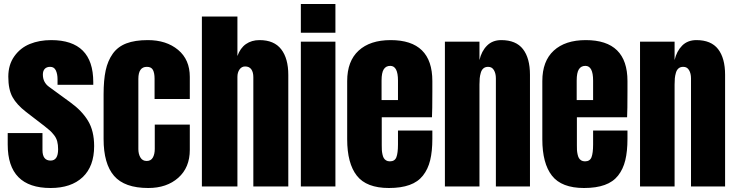

<svg xmlns="http://www.w3.org/2000/svg" viewBox="-20 -943 3720 971"><path d="M235.8 7.8Q19 7.8 19 -211.9V-270H194.8V-184.1Q194.8 -130.9 235.8 -130.9Q273.9 -130.9 273.9 -188Q273.9 -210.9 269.3 -228.3Q264.6 -245.6 253.2 -260Q241.7 -274.4 232.4 -282.7Q223.1 -291 205.1 -305.2L111.8 -377Q64.5 -413.6 43.2 -452.1Q22 -490.7 22 -555.2Q22 -615.7 52.5 -658.4Q83 -701.2 131.1 -720.7Q179.2 -740.2 238.8 -740.2Q451.7 -740.2 451.7 -527.8V-514.2H271V-542Q271 -568.4 262.5 -586.7Q253.9 -605 233.9 -605Q215.8 -605 206.3 -594.7Q196.8 -584.5 196.8 -565.9Q196.8 -526.4 228 -503.9L336.4 -424.8Q394 -383.3 425 -332.3Q456.1 -281.2 456.1 -204.1Q456.1 -101.6 397.9 -46.9Q339.8 7.8 235.8 7.8Z M730 7.8Q609.9 7.8 556.9 -53.5Q503.9 -114.7 503.9 -240.2V-465.8Q503.9 -537.6 514.4 -586.7Q524.9 -635.7 550.3 -671.4Q575.7 -707 619.1 -723.6Q662.6 -740.2 727.5 -740.2Q821.3 -740.2 880.6 -690.9Q939.9 -641.6 939.9 -554.2V-442.4H761.7V-544.9Q761.7 -573.7 753.4 -589.4Q745.1 -605 722.7 -605Q679.7 -605 679.7 -543.9V-189Q679.7 -164.1 690.2 -146.5Q700.7 -128.9 721.7 -128.9Q743.2 -128.9 752.9 -146Q762.7 -163.1 762.7 -189.9V-313H939.9V-185.1Q939.9 -95.7 881.6 -43.9Q823.2 7.8 730 7.8Z M1180.7 0H1001V-859.4H1180.7V-659.7Q1194.8 -699.7 1223.6 -720Q1252.4 -740.2 1292.5 -740.2Q1366.2 -740.2 1402.1 -693.8Q1438 -647.5 1438 -564V0H1261.2V-552.7Q1261.2 -577.6 1251 -592.3Q1240.7 -606.9 1219.7 -606.9Q1202.1 -606.9 1191.4 -591.8Q1180.7 -576.7 1180.7 -554.2Z M1676.3 0H1501.5V-732.4H1676.3ZM1676.3 -777.3H1501.5V-922.9H1676.3Z M1946.8 7.8Q1833.5 7.8 1784.7 -54.4Q1735.8 -116.7 1735.8 -238.8V-533.2Q1735.8 -633.8 1793.7 -687Q1851.6 -740.2 1955.6 -740.2Q2166.5 -740.2 2166.5 -533.2V-480Q2166.5 -383.3 2164.6 -350.1H1910.6V-208.5Q1910.6 -194.3 1911.1 -184.6Q1911.6 -174.8 1914.1 -163.1Q1916.5 -151.4 1920.7 -144Q1924.8 -136.7 1932.6 -131.8Q1940.4 -127 1951.7 -127Q1976.6 -127 1984.6 -147.9Q1992.7 -168.9 1992.7 -212.4V-282.7H2166.5V-241.2Q2166.5 -177.7 2155.5 -132.6Q2144.5 -87.4 2119.1 -55.2Q2093.8 -22.9 2051 -7.6Q2008.3 7.8 1946.8 7.8ZM1909.7 -535.6V-437H1992.7V-535.6Q1992.7 -609.9 1953.6 -609.9Q1931.6 -609.9 1920.7 -592.5Q1909.7 -575.2 1909.7 -535.6Z M2404.8 0H2230V-732.4H2404.8V-639.2Q2415 -684.1 2442.9 -712.2Q2470.7 -740.2 2515.1 -740.2Q2589.4 -740.2 2624.8 -694.6Q2660.2 -648.9 2660.2 -564.9V0H2487.8V-546.9Q2487.8 -571.3 2478 -588.1Q2468.3 -605 2448.7 -605Q2434.1 -605 2424.8 -597.2Q2415.5 -589.4 2411.4 -574.7Q2407.2 -560.1 2406 -546.9Q2404.8 -533.7 2404.8 -515.1Z M2933.6 7.8Q2820.3 7.8 2771.5 -54.4Q2722.7 -116.7 2722.7 -238.8V-533.2Q2722.7 -633.8 2780.5 -687Q2838.4 -740.2 2942.4 -740.2Q3153.3 -740.2 3153.3 -533.2V-480Q3153.3 -383.3 3151.4 -350.1H2897.5V-208.5Q2897.5 -194.3 2897.9 -184.6Q2898.4 -174.8 2900.9 -163.1Q2903.3 -151.4 2907.5 -144Q2911.6 -136.7 2919.4 -131.8Q2927.2 -127 2938.5 -127Q2963.4 -127 2971.4 -147.9Q2979.5 -168.9 2979.5 -212.4V-282.7H3153.3V-241.2Q3153.3 -177.7 3142.3 -132.6Q3131.3 -87.4 3106 -55.2Q3080.6 -22.9 3037.8 -7.6Q2995.1 7.8 2933.6 7.8ZM2896.5 -535.6V-437H2979.5V-535.6Q2979.5 -609.9 2940.4 -609.9Q2918.5 -609.9 2907.5 -592.5Q2896.5 -575.2 2896.5 -535.6Z M3391.6 0H3216.8V-732.4H3391.6V-639.2Q3401.9 -684.1 3429.7 -712.2Q3457.5 -740.2 3502 -740.2Q3576.2 -740.2 3611.6 -694.6Q3647 -648.9 3647 -564.9V0H3474.6V-546.9Q3474.6 -571.3 3464.8 -588.1Q3455.1 -605 3435.5 -605Q3420.9 -605 3411.6 -597.2Q3402.3 -589.4 3398.2 -574.7Q3394 -560.1 3392.8 -546.9Q3391.6 -533.7 3391.6 -515.1Z"/></svg>

Font: Anton
Style: Regular
Weight: 400
Designer: Vernon Adams, Tural Alisoy
Foundry: Vernon Adams
Version: Version 2.300